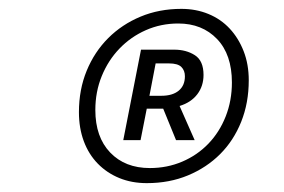

<svg xmlns="http://www.w3.org/2000/svg" viewBox="-20 -733 640 433"><path d="M311 -320Q277 -320 249 -331.5Q221 -343 200.5 -364Q180 -385 169 -414.5Q158 -444 158 -480Q158 -531 175.5 -573.5Q193 -616 224 -647Q255 -678 297 -695.5Q339 -713 389 -713Q422 -713 450 -701.5Q478 -690 498 -668.5Q518 -647 529.5 -617.5Q541 -588 541 -552Q541 -501 524 -458.5Q507 -416 476.5 -385.5Q446 -355 404 -337.5Q362 -320 311 -320ZM318 -354Q357 -354 391 -368.5Q425 -383 450 -409Q475 -435 489 -470.5Q503 -506 503 -547Q503 -610 469.5 -645Q436 -680 382 -680Q343 -680 309 -665Q275 -650 249.5 -623.5Q224 -597 209.5 -561.5Q195 -526 195 -485Q195 -424 228.5 -389Q262 -354 318 -354ZM361 -590H331L317 -517H344Q369 -517 383 -528.5Q397 -540 397 -561Q397 -574 389 -582Q381 -590 361 -590ZM258 -417 298 -621H373Q400 -621 419.5 -608.5Q439 -596 439 -564Q439 -539 425 -520.5Q411 -502 385 -494L419 -417H377L348 -488H343H311L297 -417Z"/></svg>

Font: Source Code Pro
Style: Italic
Weight: 400
Italic angle: -11°
Monospace: yes
Designer: Paul D. Hunt, Teo Tuominen
Foundry: Adobe Systems Incorporated
Version: Version 1.050;PS 1.000;hotconv 16.6.51;makeotf.lib2.5.65220